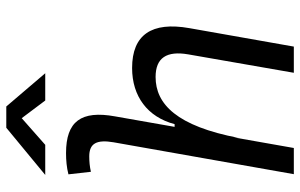

<svg xmlns="http://www.w3.org/2000/svg" viewBox="-196 -782 978 626"><g transform="rotate(-90 293.0 -469.0)"><path d="M368.7 0H454.1L514.2 -340.3C536.1 -463.4 492.7 -527.3 384.3 -527.3C292 -527.3 224.6 -477.1 201.2 -388.7H192.4L226.6 -583C246.6 -693.4 210.4 -742.7 106.9 -742.7C83.5 -742.7 60.1 -740.7 37.6 -734.9L45.9 -661.6C62.5 -665.5 79.6 -667 96.2 -667C138.7 -667 151.4 -642.6 142.1 -587.9L38.1 0H123.5L158.2 -196.8L156.2 -179.2C194.8 -381.8 266.6 -450.7 355 -450.7C417.5 -450.7 440.9 -414.6 428.7 -344.2ZM35.6 -810.5H133.8L220.7 -887.2L278.3 -810.5H367.2L258.8 -937.5H189.5Z"/></g></svg>

Font: Cascadia Mono SemiLight
Style: Italic
Weight: 350
Italic angle: -10°
Monospace: yes
Designer: Aaron Bell
Foundry: Saja Typeworks
Version: Version 2404.023